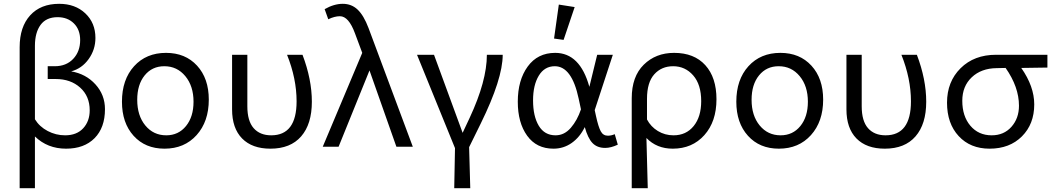

<svg xmlns="http://www.w3.org/2000/svg" viewBox="-20 -769 5513 1006"><path d="M326 10Q229 10 163 -54V217H83V-522Q83 -628 138 -688.5Q193 -749 290 -749Q374 -749 427 -699Q480 -649 480 -570Q480 -509 444.5 -459.5Q409 -410 353 -395Q430 -382 480 -327Q530 -272 530 -197Q530 -100 475.5 -45Q421 10 326 10ZM321 -60Q382 -60 416 -97Q450 -134 450 -191Q450 -265 400 -310Q350 -355 272 -355H230V-422H267Q327 -422 363.5 -460.5Q400 -499 400 -559Q400 -614 367 -646.5Q334 -679 282 -679Q222 -679 192.5 -638.5Q163 -598 163 -529V-144Q187 -105 230 -82.5Q273 -60 321 -60Z M842 10Q741 10 680 -57.5Q619 -125 619 -236Q619 -352 682.5 -422Q746 -492 850 -492Q951 -492 1012.5 -425Q1074 -358 1074 -247Q1074 -132 1010 -61Q946 10 842 10ZM851 -60Q915 -60 954.5 -108.5Q994 -157 994 -236Q994 -318 951 -370Q908 -422 841 -422Q777 -422 738 -374Q699 -326 699 -246Q699 -163 741.5 -111.5Q784 -60 851 -60Z M1397 10Q1301 10 1248.5 -43.5Q1196 -97 1196 -196V-482H1276V-212Q1276 -135 1309 -97.5Q1342 -60 1401 -60Q1534 -60 1534 -238Q1534 -357 1484 -482H1565Q1614 -353 1614 -236Q1614 -119 1558 -54.5Q1502 10 1397 10Z M1840 -594Q1807 -684 1761 -684Q1733 -684 1700 -668L1681 -721Q1730 -749 1776 -749Q1822 -749 1854 -718.5Q1886 -688 1911 -622L2143 0H2057L1916 -400L1754 0H1671L1878 -492Z M2364 7 2165 -482H2254L2404 -73L2441 -152Q2531 -345 2531 -482H2614Q2614 -356 2499 -122L2438 2L2444 217H2360Z M2933 -560 2883 -567 2908 -745 2991 -732ZM2880 10Q2791 10 2742 -58Q2693 -126 2693 -236Q2693 -349 2745 -420.5Q2797 -492 2889 -492Q3019 -492 3068 -314L3109 -482H3191L3096 -192L3103 -160Q3115 -105 3127.5 -81.5Q3140 -58 3165 -58Q3183 -58 3201 -66L3217 -11Q3181 6 3151 6Q3109 6 3084.5 -19.5Q3060 -45 3044 -103Q3018 -50 2975.5 -20Q2933 10 2880 10ZM2773 -243Q2773 -160 2803 -110Q2833 -60 2891 -60Q2937 -60 2971 -99.5Q3005 -139 3024 -196L3012 -252Q2976 -422 2887 -422Q2833 -422 2803 -372.5Q2773 -323 2773 -243Z M3290 -254Q3290 -368 3353 -430Q3416 -492 3512 -492Q3617 -492 3675.5 -427.5Q3734 -363 3734 -249Q3734 -132 3670.5 -61Q3607 10 3505 10Q3421 10 3367 -46L3374 217H3290ZM3370 -251V-143Q3390 -105 3427 -82.5Q3464 -60 3509 -60Q3575 -60 3614.5 -108.5Q3654 -157 3654 -239Q3654 -326 3612 -374Q3570 -422 3507 -422Q3446 -422 3408 -379.5Q3370 -337 3370 -251Z M4061 10Q3960 10 3899 -57.5Q3838 -125 3838 -236Q3838 -352 3901.5 -422Q3965 -492 4069 -492Q4170 -492 4231.5 -425Q4293 -358 4293 -247Q4293 -132 4229 -61Q4165 10 4061 10ZM4070 -60Q4134 -60 4173.5 -108.5Q4213 -157 4213 -236Q4213 -318 4170 -370Q4127 -422 4060 -422Q3996 -422 3957 -374Q3918 -326 3918 -246Q3918 -163 3960.5 -111.5Q4003 -60 4070 -60Z M4616 10Q4520 10 4467.5 -43.5Q4415 -97 4415 -196V-482H4495V-212Q4495 -135 4528 -97.5Q4561 -60 4620 -60Q4753 -60 4753 -238Q4753 -357 4703 -482H4784Q4833 -353 4833 -236Q4833 -119 4777 -54.5Q4721 10 4616 10Z M5399 -222Q5399 -119 5334.5 -54.5Q5270 10 5165 10Q5064 10 5003 -56Q4942 -122 4942 -231Q4942 -341 5013 -411.5Q5084 -482 5199 -482H5468V-415L5331 -413Q5399 -316 5399 -222ZM5022 -241Q5022 -160 5064.5 -110Q5107 -60 5176 -60Q5240 -60 5279.5 -104.5Q5319 -149 5319 -215Q5319 -313 5249 -413L5202 -412Q5121 -411 5071.5 -364Q5022 -317 5022 -241Z"/></svg>

Font: Cantarell
Style: Regular
Weight: 400
Designer: Dave Crossland, Nikolaus Waxweiler, Florian Fecher, Jacques Le Bailly, Eben Sorkin, Alexei Vanyashin, Alexios Zavras, Em
Version: Version 0.303